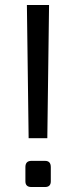

<svg xmlns="http://www.w3.org/2000/svg" viewBox="-20 -751 309 771"><path d="M82 -23V-80Q82 -105 106 -105H161Q184 -105 184 -80V-23Q184 0 161 0H106Q82 0 82 -23ZM88 -731H177L170 -196H95Z"/></svg>

Font: Mina
Style: Regular
Weight: 400
Version: Version 1.000